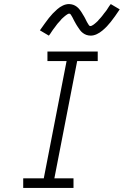

<svg xmlns="http://www.w3.org/2000/svg" viewBox="-20 -923 608 943"><path d="M341 0H94V-47H195L307 -623H213V-670H460V-623H359L247 -47H341ZM220 -748 176 -774Q189 -792 199.5 -807Q210 -822 220 -834.5Q230 -847 239 -856.5Q248 -866 261 -877.5Q274 -889 289 -896Q304 -903 319 -903Q324 -903 329.5 -902Q335 -901 339.5 -899.5Q344 -898 348.5 -895.5Q353 -893 357 -890Q361 -887 364.5 -883.5Q368 -880 371 -876Q374 -872 377 -868Q380 -864 382.5 -859.5Q385 -855 387.5 -851Q390 -847 392.5 -843Q395 -839 397.5 -834Q400 -829 402.5 -824Q405 -819 407 -815Q409 -811 411.5 -807.5Q414 -804 416.5 -799.5Q419 -795 424 -795Q428 -795 432 -797.5Q436 -800 439.5 -802Q443 -804 446.5 -807.5Q450 -811 455 -815Q460 -819 461 -820.5Q462 -822 464 -824.5Q466 -827 469 -830Q472 -833 474.5 -836Q477 -839 480 -842.5Q483 -846 485.5 -849.5Q488 -853 491 -857Q494 -861 497.5 -865Q501 -869 504 -873.5Q507 -878 510 -883Q513 -888 516.5 -893Q520 -898 524 -903L568 -877Q556 -859 545 -843.5Q534 -828 524 -815.5Q514 -803 505 -793.5Q496 -784 483 -773Q470 -762 455 -755Q440 -748 425 -748Q420 -748 414.5 -749Q409 -750 404.5 -751.5Q400 -753 395.5 -755.5Q391 -758 387 -761Q383 -764 379.5 -767.5Q376 -771 373 -775Q370 -779 367.5 -783Q365 -787 362 -791Q359 -795 356.5 -799.5Q354 -804 351.5 -808Q349 -812 346.5 -817Q344 -822 341.5 -826.5Q339 -831 337 -835.5Q335 -840 332.5 -843.5Q330 -847 327.5 -851.5Q325 -856 320 -856Q316 -856 312 -853.5Q308 -851 304.5 -848.5Q301 -846 297.5 -843Q294 -840 289 -835.5Q284 -831 283 -830Q282 -829 280 -826.5Q278 -824 275.5 -821Q273 -818 270 -815Q267 -812 264 -808.5Q261 -805 258.5 -801.5Q256 -798 253 -794Q250 -790 247 -786Q244 -782 240.5 -777.5Q237 -773 234 -768Q231 -763 227.5 -758Q224 -753 220 -748Z"/></svg>

Font: Lode Dark Term
Style: Italic
Weight: 400
Italic angle: -11°
Monospace: yes
Designer: Belleve Invis
Foundry: Belleve Invis
Version: Version 29.2.0